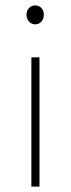

<svg xmlns="http://www.w3.org/2000/svg" viewBox="-20 -690 262 710"><path d="M96 0V-478H126V0ZM110 -600Q97 -600 87.5 -610Q78 -620 78 -636Q78 -651 87.5 -660.5Q97 -670 110 -670Q124 -670 133 -660.5Q142 -651 142 -636Q142 -620 133 -610Q124 -600 110 -600Z"/></svg>

Font: Source Sans 3 ExtraLight ExtraLight
Style: Regular
Weight: 250
Version: Version 3.052;hotconv 1.1.0;makeotfexe 2.6.0